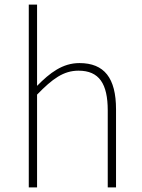

<svg xmlns="http://www.w3.org/2000/svg" viewBox="-20 -814 615 834"><path d="M105 0H141V-403C208 -472 256 -507 321 -507C411 -507 448 -450 448 -334V0H484V-339C484 -475 433 -540 325 -540C252 -540 197 -498 141 -441V-794H105Z"/></svg>

Font: Noto Sans CJK Thin
Style: Regular
Weight: 100
Designer: Ryoko NISHIZUKA (kana & ideographs); Paul D. Hunt (Latin, Greek & Cyrillic); Wenlong ZHANG (bopomofo); Sandoll Communica
Foundry: Adobe Systems Incorporated
Version: Version 1.000;PS 1;hotconv 1.0.78;makeotf.lib2.5.61930